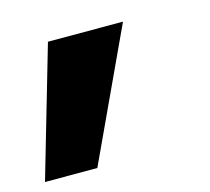

<svg xmlns="http://www.w3.org/2000/svg" viewBox="-89 -189 498 455"><g transform="rotate(-15 159.5 38.5)"><path d="M-30.3 198.7 62.5 -120.6H246.6L98.1 198.7Z"/></g></svg>

Font: Inter 18pt Black
Style: Italic
Weight: 900
Italic angle: -9.3988°
Designer: Rasmus Andersson
Foundry: rsms
Version: Version 4.001;git-66647c0bb